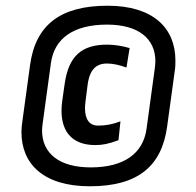

<svg xmlns="http://www.w3.org/2000/svg" viewBox="-20 -636 686 671"><path d="M492 -185C480 -100 414 -51 297 -51C187 -51 127 -100 127 -180C127 -188 128 -196 129 -204L158 -416C170 -502 237 -550 354 -550C464 -550 523 -501 523 -422C523 -414 522 -406 521 -397ZM591 -390C593 -402 593 -414 593 -425C593 -538 515 -616 356 -616C191 -616 104 -549 85 -408L58 -211C56 -198 55 -186 55 -174C55 -64 131 15 294 15C463 15 545 -56 564 -193ZM313 -129C338 -129 359 -133 394 -146L401 -212C375 -202 351 -197 322 -197C295 -197 277 -216 277 -258C277 -266 278 -274 279 -283L286 -338C293 -394 317 -414 354 -414C375 -414 397 -409 422 -400L433 -468C410 -475 380 -480 355 -480C266 -480 220 -441 206 -343L198 -287C196 -274 195 -261 195 -249C195 -171 237 -129 313 -129Z"/></svg>

Font: Ropa Sans
Style: Italic
Weight: 400
Designer: Botio Nikoltchev
Foundry: Botjo Nikoltchev
Version: Version 1.002